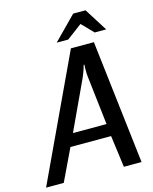

<svg xmlns="http://www.w3.org/2000/svg" viewBox="-138 -965 837 1049"><g transform="rotate(-15 280.0 -440.0)"><path d="M251 -750 379 -880H449L531 -750H466L403 -815L316 -750ZM-10 0 318 -700H448L530 0H430L406 -180H176L90 0ZM209 -250H399L367 -525Q365 -535 365 -572Q365 -588 366 -595H362Q358 -579 355 -571Q346 -545 337 -525Z"/></g></svg>

Font: Scada
Style: Italic
Weight: 400
Italic angle: -10°
Designer: Jovanny Lemonad
Foundry: Jovanny Lemonad
Version: Version 4.100;PS 004.100;hotconv 1.0.88;makeotf.lib2.5.64775